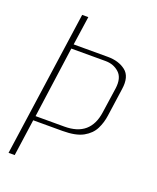

<svg xmlns="http://www.w3.org/2000/svg" viewBox="-116 -662 600 733"><g transform="rotate(20 184.5 -295.5)"><path d="M7 0 91 -591H116L99 -474H238Q282 -474 310.5 -452Q339 -430 331 -377L315 -264Q311 -234 298 -208Q285 -182 255.5 -165.5Q226 -149 172 -149H53L32 0ZM56 -167H173Q226 -167 255.5 -192.5Q285 -218 292 -268L307 -371Q313 -415 290.5 -435.5Q268 -456 235 -456H96Z"/></g></svg>

Font: Alumni Sans Thin
Style: Italic
Weight: 100
Italic angle: -8°
Designer: Robert E. Leuschke
Foundry: Robert E. Leuschke
Version: Version 1.016